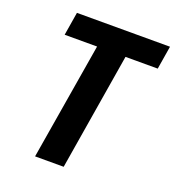

<svg xmlns="http://www.w3.org/2000/svg" viewBox="-133 -841 864 946"><g transform="rotate(20 298.5 -367.5)"><path d="M157 0H307L408 -613H577L597 -735H109L89 -613H259Z"/></g></svg>

Font: Iosevka Sparkle Heavy
Style: Italic
Weight: 900
Italic angle: -9°
Designer: Belleve Invis
Foundry: Belleve Invis
Version: Version 4.5.0; ttfautohint (v1.8.3)